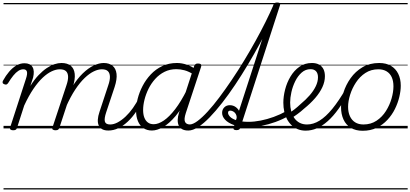

<svg xmlns="http://www.w3.org/2000/svg" viewBox="-28 -1019 3256 1524"><path d="M76 15Q64 15 56.5 10Q49 5 52 -6L178 -394Q191 -433 185.5 -451Q180 -469 157 -469Q137 -469 117.5 -456.5Q98 -444 78 -419.5Q58 -395 36 -359Q30 -351 24 -348.5Q18 -346 7 -350Q-5 -354 -7 -362Q-9 -370 -4 -379Q18 -419 44.5 -450Q71 -481 101.5 -499Q132 -517 166 -517Q189 -517 205 -509.5Q221 -502 230 -487Q239 -472 240 -451Q241 -430 235 -404L213 -337Q245 -388 278 -422.5Q311 -457 343 -478.5Q375 -500 404.5 -509.5Q434 -519 460 -519Q506 -519 533 -497.5Q560 -476 565 -433.5Q570 -391 550 -329L443 -4Q439 6 433 10.5Q427 15 412 15Q400 15 392 10Q384 5 388 -6L499 -341Q513 -381 512.5 -409.5Q512 -438 496.5 -453.5Q481 -469 446 -469Q417 -469 382.5 -453Q348 -437 311.5 -403Q275 -369 237.5 -314Q200 -259 164 -181L107 -4Q104 6 97.5 10.5Q91 15 76 15ZM832 17Q803 17 784 7Q765 -3 756 -22.5Q747 -42 748.5 -69.5Q750 -97 762 -132L831 -341Q845 -381 844.5 -409.5Q844 -438 829 -453.5Q814 -469 780 -469Q751 -469 716.5 -452.5Q682 -436 644.5 -400.5Q607 -365 569.5 -308.5Q532 -252 496 -171H472Q504 -263 544.5 -328.5Q585 -394 629 -436.5Q673 -479 716 -499Q759 -519 795 -519Q839 -519 865.5 -497Q892 -475 897 -433Q902 -391 882 -329L815 -128Q798 -77 804.5 -54Q811 -31 846 -31Q856 -31 859.5 -23.5Q863 -16 861.5 -7Q860 2 852.5 9.5Q845 17 832 17ZM0 475H989V485H0ZM0 -20H989V0H0ZM0 -505H989V-500H0ZM0 -995H989V-985H0Z M832 17Q821 17 816.5 9.5Q812 2 813.5 -7Q815 -16 823.5 -23.5Q832 -31 847 -31Q875 -31 906 -47.5Q937 -64 968 -93Q999 -122 1027 -161.5Q1055 -201 1078 -247Q1083 -257 1092 -256.5Q1101 -256 1107.5 -249.5Q1114 -243 1109 -233Q1084 -179 1053 -133Q1022 -87 986 -53.5Q950 -20 911.5 -1.5Q873 17 832 17ZM989 475V485ZM989 -20V0ZM989 -505V-500ZM989 -995V-985Z M1178 17Q1139 17 1110.5 -2Q1082 -21 1067 -57Q1052 -93 1052 -141Q1052 -185 1065 -236Q1078 -287 1104 -337Q1130 -387 1169 -428.5Q1208 -470 1260 -494.5Q1312 -519 1377 -519Q1415 -519 1454.5 -505.5Q1494 -492 1525 -469L1513 -425Q1471 -452 1437 -461Q1403 -470 1372 -470Q1320 -470 1278 -449Q1236 -428 1204 -392.5Q1172 -357 1151 -314.5Q1130 -272 1119 -228Q1108 -184 1108 -146Q1108 -111 1117.5 -86Q1127 -61 1145.5 -47Q1164 -33 1192 -33Q1229 -33 1272.5 -62.5Q1316 -92 1362.5 -152.5Q1409 -213 1455 -305L1469 -266Q1419 -161 1366.5 -99Q1314 -37 1266 -10Q1218 17 1178 17ZM1466 17Q1438 17 1419 7Q1400 -3 1391 -22Q1382 -41 1382.5 -67Q1383 -93 1393 -125L1513 -494Q1518 -506 1524.5 -510.5Q1531 -515 1544 -515Q1562 -515 1567 -507.5Q1572 -500 1568 -488L1447 -122Q1431 -73 1440.5 -52Q1450 -31 1481 -31Q1490 -31 1494 -23.5Q1498 -16 1496.5 -7Q1495 2 1487.5 9.5Q1480 17 1466 17ZM989 475H1624V485H989ZM989 -20H1624V0H989ZM989 -505H1624V-500H989ZM989 -995H1624V-985H989Z M1468 17Q1457 17 1453 9.5Q1449 2 1450.5 -7Q1452 -16 1459 -23.5Q1466 -31 1477 -31Q1503 -31 1540 -58.5Q1577 -86 1621 -134Q1665 -182 1713 -246Q1761 -310 1811 -384Q1861 -458 1909 -537Q1957 -616 2000.5 -694.5Q2044 -773 2080 -845.5Q2116 -918 2142 -978Q2146 -986 2153 -990Q2160 -994 2168 -994Q2176 -994 2180.5 -989.5Q2185 -985 2182 -978Q2155 -911 2117 -833Q2079 -755 2034 -672Q1989 -589 1939.5 -506Q1890 -423 1838.5 -346Q1787 -269 1735.5 -203Q1684 -137 1636 -87.5Q1588 -38 1545 -10.5Q1502 17 1468 17ZM1624 475H1649V485H1624ZM1624 -20H1649V0H1624ZM1624 -505H1649V-500H1624ZM1624 -995H1649V-985H1624Z M1848 14Q1836 14 1829.5 9.5Q1823 5 1826 -7L2141 -978Q2145 -990 2152 -994.5Q2159 -999 2172 -999Q2188 -999 2193.5 -993.5Q2199 -988 2194 -976L1879 -4Q1876 5 1869.5 9.5Q1863 14 1848 14ZM1649 475H2163V485H1649ZM1649 -20H2163V0H1649ZM1649 -505H2163V-500H1649ZM1649 -995H2163V-985H1649Z M1942 -10Q1875 -10 1829 -26.5Q1783 -43 1759 -68.5Q1735 -94 1735 -123Q1735 -149 1752 -166.5Q1769 -184 1796 -184Q1823 -184 1844 -168.5Q1865 -153 1874 -129Q1883 -105 1874 -77L1847 -64Q1854 -88 1847.5 -105Q1841 -122 1827.5 -131.5Q1814 -141 1801 -141Q1792 -141 1787 -137Q1782 -133 1782 -124Q1782 -109 1798.5 -92Q1815 -75 1851 -63.5Q1887 -52 1945 -52Q1990 -52 2041 -62Q2092 -72 2144.5 -91Q2197 -110 2247 -138Q2254 -143 2261 -139Q2268 -135 2272 -127.5Q2276 -120 2274 -112Q2272 -104 2263 -99Q2214 -71 2159 -51Q2104 -31 2048.5 -20.5Q1993 -10 1942 -10ZM2163 475V485ZM2163 -20V0ZM2163 -505V-500ZM2163 -995V-985Z M2252 -113Q2281 -129 2307.5 -149.5Q2334 -170 2357 -192Q2399 -227 2430 -262.5Q2461 -298 2478.5 -334.5Q2496 -371 2496 -406Q2496 -436 2481 -453Q2466 -470 2436 -470Q2425 -470 2420.5 -477Q2416 -484 2417.5 -494Q2419 -504 2427 -511.5Q2435 -519 2448 -519Q2483 -519 2506 -505.5Q2529 -492 2540 -469Q2551 -446 2551 -414Q2551 -371 2531 -327.5Q2511 -284 2474 -241Q2437 -198 2385 -156Q2360 -133 2331 -112Q2302 -91 2272 -73ZM2163 475H2607V485H2163ZM2163 -20H2607V0H2163ZM2163 -505H2607V-500H2163ZM2163 -995H2607V-985H2163Z M2398 18Q2365 18 2337 7Q2309 -4 2287.5 -24Q2266 -44 2251 -71.5Q2236 -99 2228.5 -132.5Q2221 -166 2221 -204Q2221 -253 2235 -308Q2249 -363 2277.5 -411Q2306 -459 2348.5 -489Q2391 -519 2448 -519Q2458 -519 2461.5 -511.5Q2465 -504 2463 -494Q2461 -484 2454 -477Q2447 -470 2437 -470Q2397 -470 2366.5 -443Q2336 -416 2315.5 -374.5Q2295 -333 2285 -288Q2275 -243 2275 -205Q2275 -168 2283.5 -136Q2292 -104 2309 -80.5Q2326 -57 2351 -44Q2376 -31 2409 -31Q2459 -31 2508.5 -61.5Q2558 -92 2610 -155.5Q2662 -219 2718 -316Q2722 -323 2731 -322Q2740 -321 2746 -314Q2752 -307 2748 -298Q2703 -216 2660 -156Q2617 -96 2573.5 -57.5Q2530 -19 2487 -0.5Q2444 18 2398 18ZM2607 475V485ZM2607 -20V0ZM2607 -505V-500ZM2607 -995V-985Z M2851 19Q2795 19 2756.5 -4.5Q2718 -28 2698.5 -70.5Q2679 -113 2679 -168Q2679 -223 2698 -284Q2717 -345 2755 -398.5Q2793 -452 2849.5 -485.5Q2906 -519 2982 -519Q3037 -519 3075 -496.5Q3113 -474 3133 -433.5Q3153 -393 3153 -339Q3153 -298 3141.5 -249.5Q3130 -201 3106.5 -153.5Q3083 -106 3046.5 -67Q3010 -28 2961.5 -4.5Q2913 19 2851 19ZM2857 -31Q2916 -31 2961 -61Q3006 -91 3035.5 -138Q3065 -185 3080 -237Q3095 -289 3095 -334Q3095 -376 3081.5 -406Q3068 -436 3041 -452.5Q3014 -469 2975 -469Q2917 -469 2872.5 -440Q2828 -411 2797.5 -364.5Q2767 -318 2751 -266.5Q2735 -215 2735 -171Q2735 -128 2749.5 -96.5Q2764 -65 2791 -48Q2818 -31 2857 -31ZM2607 475H3208V485H2607ZM2607 -20H3208V0H2607ZM2607 -505H3208V-500H2607ZM2607 -995H3208V-985H2607Z"/></svg>

Font: Playwrite SK Guides
Style: Regular
Weight: 400
Designer: Veronika Burian, José Scaglione
Foundry: TypeTogether
Version: Version 1.003